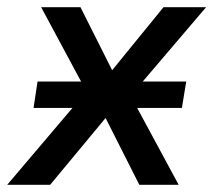

<svg xmlns="http://www.w3.org/2000/svg" viewBox="-44 -512 591 532"><path d="M-24 0 212 -278 213 -226 70 -492H179L274 -303H255L409 -492H527L302 -228V-276L451 0H342L241 -200H261L95 0ZM49 -213 60 -286H472L460 -213Z"/></svg>

Font: Nunito Sans 10pt SemiCondensed SemiBold
Style: Italic
Weight: 600
Width: 4
Italic angle: -9°
Designer: Vernon Adams
Foundry: Vernon Adams
Version: Version 3.101;gftools[0.9.27]